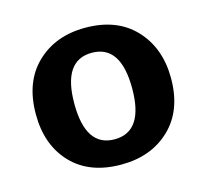

<svg xmlns="http://www.w3.org/2000/svg" viewBox="-82 -608 767 712"><g transform="rotate(-15 301.5 -251.5)"><path d="M301 -514Q423 -514 492 -440.5Q561 -367 561 -251Q561 -128 488.5 -58.5Q416 11 301 11Q179 11 110.5 -61Q42 -133 42 -251Q42 -375 114.5 -444.5Q187 -514 301 -514ZM190 -252Q190 -86 301 -86Q412 -86 412 -252Q412 -418 301 -418Q190 -418 190 -252Z"/></g></svg>

Font: cwTeXHei
Style: Medium
Weight: 500
Version: Version 1.17